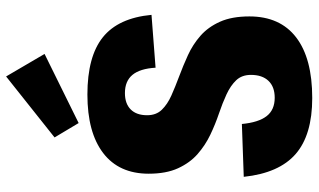

<svg xmlns="http://www.w3.org/2000/svg" viewBox="-222 -788 1019 614"><g transform="rotate(-90 287.0 -481.5)"><path d="M280 8Q162 8 101 -45Q40 -98 28 -211L197 -217Q202 -164 222 -138Q242 -112 281 -112Q316 -112 335 -132Q354 -152 354 -188Q354 -217 337 -235Q320 -253 292 -266Q264 -279 230 -290.5Q196 -302 162.5 -318Q129 -334 101 -358.5Q73 -383 55.5 -421Q38 -459 38 -515Q38 -610 104 -660.5Q170 -711 291 -711Q413 -711 474.5 -661.5Q536 -612 546 -506L377 -493Q374 -543 354 -567Q334 -591 296 -591Q262 -591 243.5 -572.5Q225 -554 225 -520Q225 -491 242.5 -473Q260 -455 288 -442.5Q316 -430 349.5 -417.5Q383 -405 417 -389.5Q451 -374 479 -349.5Q507 -325 524 -287Q541 -249 541 -193Q541 -95 474 -43.5Q407 8 280 8ZM421 -848 200 -739 154 -816 349 -971Z"/></g></svg>

Font: Pathway Extreme Condensed ExtraBold
Style: Regular
Weight: 800
Width: 3
Version: Version 1.001;gftools[0.9.26]